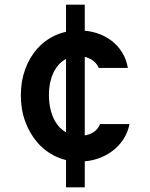

<svg xmlns="http://www.w3.org/2000/svg" viewBox="-20 -680 640 820"><path d="M262 120H342V-660H302H262ZM407 -150Q399 -127 376 -113.5Q353 -100 321 -100Q291 -100 266.5 -112.5Q242 -125 225 -147.5Q208 -170 198.5 -202.5Q189 -235 189 -274Q189 -312 198 -342.5Q207 -373 223.5 -395Q240 -417 263 -428.5Q286 -440 315 -440Q346 -440 369 -426.5Q392 -413 402 -390H526Q520 -426 502 -455.5Q484 -485 456.5 -506Q429 -527 393.5 -538.5Q358 -550 317 -550Q263 -550 217.5 -529.5Q172 -509 139 -472Q106 -435 87.5 -384Q69 -333 69 -273Q69 -212 88 -160.5Q107 -109 140 -71Q173 -33 219 -11.5Q265 10 319 10Q359 10 394.5 -1.5Q430 -13 458.5 -34Q487 -55 506.5 -84.5Q526 -114 533 -150Z"/></svg>

Font: CommitMonoV142 ExtLt
Style: Regular
Weight: 200
Monospace: yes
Designer: Eigil Nikolajsen
Foundry: Eigil Nikolajsen
Version: Version 1.142